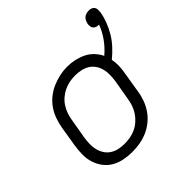

<svg xmlns="http://www.w3.org/2000/svg" viewBox="-172 -824 990 990"><g transform="rotate(-45 322.5 -329.5)"><path d="M251 8Q220 8 190.5 2Q161 -4 136 -18.5Q111 -33 93.5 -56.5Q76 -80 67.5 -108Q59 -136 59.5 -166.5Q60 -197 65 -228L83 -338Q88 -366 97.5 -393Q107 -420 123.5 -444Q140 -468 163.5 -487Q187 -506 214 -517.5Q241 -529 268.5 -535Q296 -541 324 -541Q352 -541 378.5 -535Q405 -529 428.5 -517.5Q452 -506 470 -487Q488 -468 499 -445Q531 -472 555.5 -506Q580 -540 594 -578Q593 -578 592.5 -578Q592 -578 592 -578Q583 -578 575 -580.5Q567 -583 561.5 -589.5Q556 -596 555 -604.5Q554 -613 555 -622Q557 -631 561 -640Q565 -649 572.5 -655.5Q580 -662 589.5 -664.5Q599 -667 608 -667Q617 -667 625.5 -664Q634 -661 639 -654Q644 -647 644.5 -637.5Q645 -628 644 -619Q639 -588 627.5 -558Q616 -528 599.5 -500.5Q583 -473 560.5 -448.5Q538 -424 512 -403Q517 -379 516 -353.5Q515 -328 510 -302L492 -192Q488 -164 478 -137Q468 -110 451.5 -86Q435 -62 411.5 -43Q388 -24 361 -12.5Q334 -1 306 3.5Q278 8 251 8ZM252 -50Q273 -50 293.5 -53.5Q314 -57 333.5 -66Q353 -75 370 -90Q387 -105 399 -123Q411 -141 418 -161Q425 -181 428 -202L447 -312Q450 -333 450.5 -354.5Q451 -376 446 -396Q441 -416 429.5 -433Q418 -450 401 -460.5Q384 -471 363 -475.5Q342 -480 321 -480Q300 -480 279.5 -476Q259 -472 240 -463Q221 -454 204 -439.5Q187 -425 175.5 -407Q164 -389 157 -369Q150 -349 147 -328L128 -218Q125 -197 124.5 -175.5Q124 -154 129 -134.5Q134 -115 145 -98Q156 -81 173 -70Q190 -59 210.5 -54.5Q231 -50 252 -50Z"/></g></svg>

Font: Iosevka Curly LtExObl
Style: Regular
Weight: 300
Width: 7
Italic angle: -9°
Monospace: yes
Designer: Belleve Invis
Foundry: Belleve Invis
Version: Version 11.1.0; ttfautohint (v1.8.3)